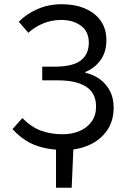

<svg xmlns="http://www.w3.org/2000/svg" viewBox="-20 -688 594 896"><path d="M241.4 188V0L323.4 -16.4L314.5 188ZM281.5 12Q205.2 12 146.6 -9.6Q88 -31.1 38.4 -85.5L84.2 -137.1Q126.8 -93.8 173.2 -77.6Q219.7 -61.4 273.4 -61.4Q316 -61.4 351.3 -76.6Q386.6 -91.7 407.4 -120.3Q428.3 -149 428.3 -190.3Q428.3 -253.6 382.1 -283.3Q335.9 -313 251.4 -313H177.1V-377H236.4Q318.7 -377 356.6 -405.6Q394.5 -434.2 394.5 -489.4Q394.5 -540.2 358.1 -567.6Q321.8 -594.9 265.9 -594.9Q220.4 -594.9 181.5 -578.7Q142.6 -562.4 112.1 -535L67.8 -586.6Q102.3 -622.3 154.5 -645.3Q206.6 -668.3 268.1 -668.3Q329.8 -668.3 376.6 -648.4Q423.5 -628.5 450 -591Q476.5 -553.5 476.5 -500.4Q476.5 -446 449.7 -408.2Q423 -370.4 378.7 -352.3V-348.3Q414.7 -340.6 444.4 -319.6Q474.1 -298.6 492.2 -265.1Q510.3 -231.6 510.3 -186.4Q510.3 -122.6 478.8 -78.2Q447.4 -33.7 395.3 -10.9Q343.3 12 281.5 12Z"/></svg>

Font: SourceSans3VF
Style: Regular
Weight: 200
Designer: Paul D. Hunt
Foundry: Adobe
Version: Version 3.052;hotconv 1.1.0;makeotfexe 2.6.0